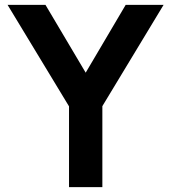

<svg xmlns="http://www.w3.org/2000/svg" viewBox="-20 -765 700 785"><path d="M262.2 -330.2 11 -745H166L358 -421.2H302.8L493.8 -745H648.8L398.5 -331V0H262.2Z"/></svg>

Font: Trafiko Sans Variable
Style: Regular
Weight: 400
Designer: Gumpita Rahayu / Trafiko
Foundry: Tokotype / Trafiko
Version: Version 0.001;FEAKit 1.0